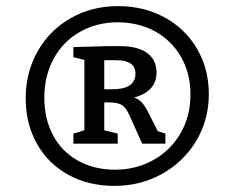

<svg xmlns="http://www.w3.org/2000/svg" viewBox="-20 -769 766 628"><path d="M663 -461Q663 -377 622 -308.5Q581 -240 510.5 -200.5Q440 -161 354 -161Q270 -161 204 -197Q138 -233 101 -298.5Q64 -364 64 -447Q64 -532 103 -601Q142 -670 211 -709.5Q280 -749 366 -749Q451 -749 518.5 -712Q586 -675 624.5 -609.5Q663 -544 663 -461ZM603 -460Q603 -529 572 -583Q541 -637 487 -666.5Q433 -696 365 -696Q296 -696 241 -664.5Q186 -633 155.5 -577Q125 -521 125 -450Q125 -380 153.5 -326.5Q182 -273 235 -243.5Q288 -214 356 -214Q425 -214 481.5 -245.5Q538 -277 570.5 -333Q603 -389 603 -460ZM496 -340 521 -332V-299H445L403 -393Q391 -419 377 -426.5Q363 -434 338 -434H321V-343L365 -332V-299H220V-332L256 -343V-573L220 -582V-615L328 -618H373Q431 -618 461.5 -595.5Q492 -573 492 -532Q492 -470 419 -450Q433 -445 443 -434.5Q453 -424 462 -407ZM347 -477Q423 -477 423 -528Q423 -572 361 -572H321V-477Z"/></svg>

Font: Bitter Pro SemiBold
Style: Regular
Weight: 600
Designer: Sol Matas, and Bitter project Authors
Foundry: Sol Matas
Version: Version 1.010